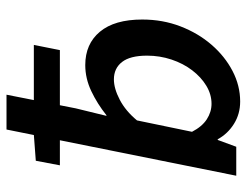

<svg xmlns="http://www.w3.org/2000/svg" viewBox="-104 -642 758 590"><g transform="rotate(-90 275.0 -347.0)"><path d="M258 12Q220 12 189.5 -7Q159 -26 142 -57H140L119 0H30L172 -706H279L237 -493L214 -399H216Q251 -427 290 -445.5Q329 -464 370 -464Q435 -464 472.5 -419Q510 -374 510 -289Q510 -226 489 -171.5Q468 -117 432.5 -76Q397 -35 352 -11.5Q307 12 258 12ZM251 -76Q280 -76 306.5 -92Q333 -108 354 -135.5Q375 -163 387 -199Q399 -235 399 -274Q399 -326 379.5 -351Q360 -376 326 -376Q298 -376 263.5 -358Q229 -340 200 -305L165 -136Q181 -105 203.5 -90.5Q226 -76 251 -76ZM62 -542 76 -616 156 -622H432L416 -542Z"/></g></svg>

Font: Source Sans 3 ExtraLight SemiBold
Style: Italic
Weight: 600
Italic angle: -11°
Version: Version 3.052;hotconv 1.1.0;makeotfexe 2.6.0